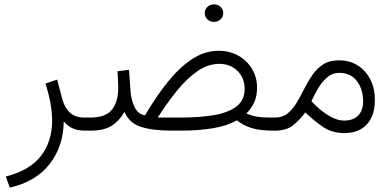

<svg xmlns="http://www.w3.org/2000/svg" viewBox="-20 -596 1786 876"><path d="M367.2 0Q330.6 0 306.9 -12.7Q283.2 -25.4 271 -42.5Q269 73.7 205.3 153.8Q141.6 233.9 24.9 259.8L6.3 209.5Q115.7 181.6 166.7 115.5Q217.8 49.3 217.8 -44.9Q217.8 -84 210 -126.5Q202.1 -168.9 187.5 -214.8L240.7 -232.9L263.7 -146Q274.4 -105 298.8 -82.3Q323.2 -59.6 364.7 -59.6H388.2V0Z M914.1 -536.1Q914.1 -552.7 926.3 -564.5Q938.5 -576.2 956.5 -576.2Q974.1 -576.2 986.3 -564.7Q998.5 -553.2 998.5 -536.1Q998.5 -519.5 986.3 -507.8Q974.1 -496.1 956.5 -496.1Q938.5 -496.1 926.3 -507.8Q914.1 -519.5 914.1 -536.1ZM807.1 0H764.2Q675.8 0 622.8 -17.3Q569.8 -34.7 547.9 -85.4Q523.9 -43.9 489 -22Q454.1 0 394.5 0H370.1V-59.6H394.5Q463.9 -60.5 491.7 -96.9Q519.5 -133.3 519.5 -194.8Q519.5 -215.3 518.3 -232.7Q517.1 -250 516.1 -271L568.8 -277.3L575.7 -177.7Q579.1 -137.7 594.7 -106.2Q610.4 -74.7 641.6 -69.8Q690.9 -153.8 744.1 -220.5Q797.4 -287.1 855.5 -325.7Q913.6 -364.3 977.1 -364.3Q1028.3 -364.3 1067.9 -341.8Q1107.4 -319.3 1130.1 -281.2Q1152.8 -243.2 1152.8 -195.8Q1152.8 -157.2 1139.9 -129.2Q1127 -101.1 1104 -78.1Q1121.1 -71.3 1136.5 -67.1Q1151.9 -63 1172.6 -61.3Q1193.4 -59.6 1226.6 -59.6H1248V0H1226.6Q1164.6 0 1126.7 -12.2Q1088.9 -24.4 1061 -46.9Q1017.1 -22 952.1 -11Q887.2 0 807.1 0ZM980.5 -304.7Q928.2 -304.7 879.4 -270.3Q830.6 -235.8 785.6 -179.9Q740.7 -124 699.7 -59.6H805.2Q887.7 -59.6 953.6 -70.3Q1019.5 -81.1 1057.9 -109.6Q1096.2 -138.2 1096.2 -190.4Q1096.2 -240.2 1063.5 -272.5Q1030.8 -304.7 980.5 -304.7Z M1550.8 11.2Q1494.6 11.2 1453.4 -17.1Q1412.1 -45.4 1373 -83Q1346.2 -47.4 1316.4 -23.7Q1286.6 0 1235.8 0H1210.9V-59.6H1234.9Q1269 -59.6 1292.2 -78.4Q1315.4 -97.2 1333.3 -127Q1351.1 -156.7 1367.7 -190.2Q1384.3 -223.6 1404.8 -253.4Q1425.3 -283.2 1454.1 -302Q1482.9 -320.8 1525.4 -320.8Q1576.2 -320.8 1613 -296.9Q1649.9 -272.9 1670.2 -232.4Q1690.4 -191.9 1690.4 -141.1Q1690.4 -68.8 1654.1 -28.8Q1617.7 11.2 1550.8 11.2ZM1527.3 -263.7Q1496.1 -263.7 1472.4 -242.9Q1448.7 -222.2 1431.2 -192.4Q1413.6 -162.6 1400.9 -134.3Q1436.5 -96.2 1470.7 -74.2Q1514.2 -45.9 1549.8 -45.9Q1591.3 -45.9 1614 -68.8Q1636.7 -91.8 1636.7 -133.3Q1636.7 -188.5 1608.4 -226.1Q1580.1 -263.7 1527.3 -263.7Z"/></svg>

Font: Vazirmatn RD ExtraLight
Style: Regular
Weight: 200
Designer: Saber Rastikerdar
Foundry: Saber Rastikerdar
Version: Version 32.102